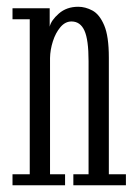

<svg xmlns="http://www.w3.org/2000/svg" viewBox="-20 -548 406 568"><path d="M17 0V-32.5H68V-491H17V-523.5H127V-469Q131 -487.5 154 -507.8Q177 -528 211.5 -528Q232.5 -528 253.5 -516.8Q274.5 -505.5 288.2 -473.2Q302 -441 302 -377.5V-32.5H352.5V0H197V-32.5H242V-367.5Q242 -430.5 229.8 -457.5Q217.5 -484.5 191.5 -484.5Q173 -484.5 158.8 -467.8Q144.5 -451 136.5 -426Q128.5 -401 128 -376.5V-32.5H172.5V0Z"/></svg>

Font: Imbue 10pt Light
Style: Regular
Weight: 300
Designer: Tyler Finck
Foundry: Etcetera Type Company
Version: Version 1.102; ttfautohint (v1.8.3)